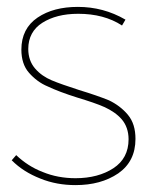

<svg xmlns="http://www.w3.org/2000/svg" viewBox="-20 -537 441 557"><path d="M207 -497C256 -497 299 -486 334 -463L344 -480C301 -505 255 -517 206 -517C159 -517 120 -507 89 -486C58 -465 42 -434 42 -393C42 -366 49 -343 64 -326C79 -309 97 -295 119 -286C140 -276 169 -265 204 -254C237 -244 264 -235 284 -226C303 -217 320 -206 333 -191C346 -176 353 -156 353 -133C353 -96 338 -68 309 -49C280 -30 243 -20 199 -20C165 -20 133 -26 104 -38C75 -49 49 -66 27 -87L14 -72C37 -49 64 -32 97 -19C129 -6 163 0 199 0C248 0 289 -11 323 -34C356 -57 373 -90 373 -134C373 -163 366 -186 351 -204C336 -222 317 -236 296 -246C274 -255 245 -265 209 -276C175 -287 149 -296 130 -304C111 -312 95 -323 82 -338C69 -353 62 -372 62 -395C62 -428 76 -454 103 -471C130 -488 164 -497 207 -497Z"/></svg>

Font: Argentum Sans Thin
Style: Regular
Weight: 250
Designer: Julieta Ulanovsky
Foundry: Julieta Ulanovsky
Version: Version 5.001;February 15, 2019;FontCreator 11.5.0.2425 64-b